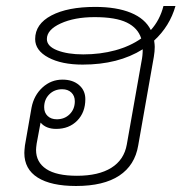

<svg xmlns="http://www.w3.org/2000/svg" viewBox="-20 -609 604 639"><path d="M493 -474Q495 -460 495 -453Q495 -438 492 -420L440 -125Q429 -59 377 -24.5Q325 10 233 10Q150 10 105.5 -18Q61 -46 61 -100Q61 -107 63 -125L85 -251Q93 -292 121.5 -318Q150 -344 188 -344Q222 -344 243 -326Q264 -308 264 -279Q264 -235 237 -207.5Q210 -180 167 -180Q133 -180 115 -201L102 -131Q100 -117 100 -110Q100 -69 134 -46.5Q168 -24 236 -24Q308 -24 350.5 -50.5Q393 -77 402 -128L451 -405Q455 -424 455 -445Q374 -394 255 -394Q185 -394 141 -417.5Q97 -441 97 -479Q97 -529 151 -557.5Q205 -586 297 -586Q368 -586 415.5 -566.5Q463 -547 482 -509Q512 -542 524 -589H564Q545 -522 493 -474ZM257 -428Q314 -428 363.5 -441.5Q413 -455 450 -481Q439 -516 402 -534Q365 -552 295 -552Q228 -552 182 -531Q136 -510 136 -479Q136 -455 170.5 -441.5Q205 -428 257 -428ZM127 -252Q127 -234 138.5 -223Q150 -212 169 -212Q195 -212 212 -229Q229 -246 229 -272Q229 -290 217.5 -301Q206 -312 187 -312Q161 -312 144 -295Q127 -278 127 -252Z"/></svg>

Font: Sarabun Thin
Style: Italic
Weight: 250
Italic angle: -10°
Designer: Suppakit Chalermlarp | Katatrad Co.,Ltd.
Foundry: Cadson Demak Co.,Ltd.
Version: Version 1.000; ttfautohint (v1.6)